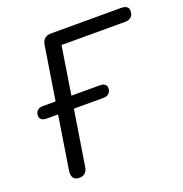

<svg xmlns="http://www.w3.org/2000/svg" viewBox="-128 -819 898 940"><g transform="rotate(-20 321.0 -349.0)"><path d="M126.9 6.9Q106.1 6.9 97.1 -6.4Q88.1 -19.7 91.5 -42.6L135.4 -320.6H75.4Q58.8 -320.6 49.6 -327.9Q40.3 -335.3 40.3 -347.4Q40.3 -365.5 50.8 -375Q61.3 -384.5 79.3 -384.5H145.7L190 -663.7Q193.4 -684.6 205.8 -694.8Q218.2 -705 238.6 -705H604Q622.5 -705 632.5 -697.7Q642.4 -690.4 642.4 -676.3Q642.4 -656.4 631 -645.2Q619.6 -634.1 599.7 -634.1H267.5L228.1 -384.5H376.2Q392.8 -384.5 402 -377.6Q411.3 -370.8 411.3 -358.1Q411.3 -341.1 400.8 -330.8Q390.4 -320.6 372.3 -320.6H217.8L172.5 -35.3Q169.6 -14.9 158.7 -4Q147.8 6.9 126.9 6.9Z"/></g></svg>

Font: Nunito ExtraLight
Style: Italic
Weight: 200
Italic angle: -9°
Designer: Vernon Adams
Foundry: Vernon Adams
Version: Version 3.602